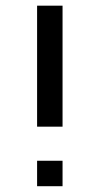

<svg xmlns="http://www.w3.org/2000/svg" viewBox="-20 -643 344 663"><path d="M108.1 -205.6V-623.4H196V-205.6ZM108.1 0V-87.9H196V0Z"/></svg>

Font: Playfair 144pt SemiExpanded Medium
Style: Regular
Weight: 500
Width: 6
Designer: Claus Eggers Sørensen
Foundry: Claus Eggers Sørensen
Version: Version 2.203